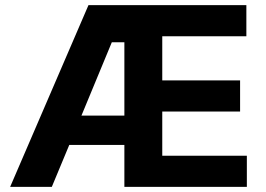

<svg xmlns="http://www.w3.org/2000/svg" viewBox="-20 -727 1034 747"><path d="M324.2 -707H938.5V-585.9H611.3V-414.1H914.1V-293H611.3V-121.1H940.4V0H463.9V-163.1H249.5L181.6 0H19.5ZM463.9 -277.3V-562.5H415L296.9 -277.3Z"/></svg>

Font: WEMIX Pretendard
Style: Bold
Weight: 700
Designer: Base glyphs from Inter by Rasmus Andersson; Hangeul glyphs from Noto Sans CJK(Source Han Sans) by Jang Soo-young and Kan
Foundry: Kil Hyung-jin
Version: Version 1.000